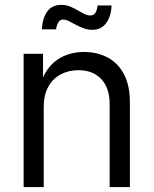

<svg xmlns="http://www.w3.org/2000/svg" viewBox="-20 -758 622 778"><path d="M157.2 -325.2V0H75.7V-540H154.3V-410.2H140.6Q165 -483.9 211.7 -515.6Q258.3 -547.4 319.8 -547.4Q374.5 -547.4 416.7 -524.7Q459 -502 482.7 -456.5Q506.3 -411.1 506.3 -343.3V0H424.3V-336.4Q424.3 -401.4 390.4 -437.5Q356.4 -473.6 297.9 -473.6Q257.8 -473.6 225.8 -456.5Q193.8 -439.5 175.5 -406.2Q157.2 -373 157.2 -325.2ZM354.5 -637.2Q336.4 -637.2 319.3 -643.3Q302.2 -649.4 287.1 -657.7Q272 -666 259 -672.4Q246.1 -678.7 235.8 -678.7Q222.2 -678.7 215.6 -666.3Q209 -653.8 207.5 -639.2H149.9Q151.4 -682.1 170.7 -710.2Q189.9 -738.3 228 -738.3Q247.6 -738.3 263.7 -731.7Q279.8 -725.1 293.7 -716.8Q307.6 -708.5 320.6 -701.9Q333.5 -695.3 345.7 -695.3Q358.9 -695.3 365.7 -704.8Q372.6 -714.4 375.5 -735.8H432.1Q430.2 -690.9 409.9 -664.1Q389.6 -637.2 354.5 -637.2Z"/></svg>

Font: V-Inter
Style: Regular-375
Weight: 375
Designer: Rasmus Andersson
Foundry: rsms
Version: Version 4.000;git-4146feb